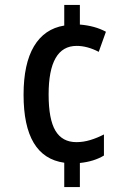

<svg xmlns="http://www.w3.org/2000/svg" viewBox="-20 -744 521 774"><path d="M302 -645Q363 -640 407 -616L378 -535Q332 -559 289 -559Q176 -559 176 -363Q176 -263 203.5 -217Q231 -171 288 -171Q316 -171 344 -179.5Q372 -188 399 -202V-117Q379 -105 355 -97.5Q331 -90 302 -87V10H239V-88Q75 -111 75 -362Q75 -487 117 -557.5Q159 -628 239 -641V-724H302Z"/></svg>

Font: Noto Sans Georgian Condensed Medium
Style: Regular
Weight: 500
Width: 3
Designer: Monotype Design Team, Akaki Razmadze
Foundry: Google LLC
Version: Version 2.005; ttfautohint (v1.8.4.7-5d5b)